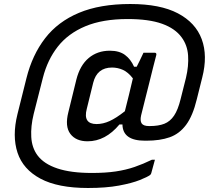

<svg xmlns="http://www.w3.org/2000/svg" viewBox="-20 -758 1090 958"><path d="M417 -53Q359 -53 331 -90Q303 -127 321 -198L361 -361Q379 -432 422.5 -468.5Q466 -505 528 -505Q575 -505 603.5 -484Q632 -463 649 -425H662Q668 -437 677.5 -456Q687 -475 696 -495H751Q762 -495 760 -484Q753 -458 743.5 -420Q734 -382 723.5 -339.5Q713 -297 702.5 -256Q692 -215 684 -182Q678 -155 687 -142Q696 -129 724 -129H727Q771 -129 800 -140.5Q829 -152 848.5 -181Q868 -210 881 -263L908 -370Q922 -429 918.5 -481Q915 -533 886 -572Q854 -616 788.5 -639.5Q723 -663 617 -663Q492 -663 406 -627Q320 -591 268.5 -525.5Q217 -460 194 -370L148 -189Q133 -128 136 -74.5Q139 -21 167 17Q199 60 266.5 82.5Q334 105 438 105Q506 105 557 97.5Q608 90 651.5 75Q695 60 738 39H753L735 105Q734 111 729 115Q716 125 677 140.5Q638 156 573.5 168Q509 180 419 180Q269 180 182 133.5Q95 87 67.5 4Q40 -79 67 -188L112 -368Q141 -484 205 -567Q269 -650 374 -694Q479 -738 630 -738Q779 -738 867.5 -691.5Q956 -645 986.5 -562.5Q1017 -480 989 -371L962 -263Q942 -180 908.5 -135Q875 -90 826.5 -73Q778 -56 711 -56H703Q592 -56 591 -137H576Q506 -53 417 -53ZM413 -215Q393 -139 462 -139Q494 -139 527 -154Q560 -169 603 -203Q612 -239 623 -283Q634 -327 643 -367Q619 -398 593 -409.5Q567 -421 539 -421Q464 -421 445 -345Z"/></svg>

Font: Recursive Sn Lnr St
Style: Italic
Weight: 400
Italic angle: -15°
Version: Version 1.079;hotconv 1.0.112;makeotfexe 2.5.65598; ttfautoh